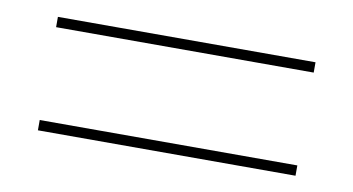

<svg xmlns="http://www.w3.org/2000/svg" viewBox="-38 -574 675 367"><g transform="rotate(10 300.0 -390.0)"><path d="M49.8 -480V-500H549.8V-480ZM49.8 -279.8V-299.8H549.8V-279.8Z"/></g></svg>

Font: Cooper Hewitt
Style: Thin
Weight: 701
Designer: Village Type and Design LLC
Foundry: Cooper Hewitt Smithsonian Design Museum
Version: 1.000